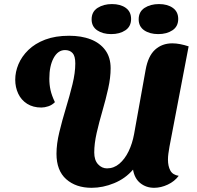

<svg xmlns="http://www.w3.org/2000/svg" viewBox="-20 -888 952 929"><path d="M423.3 20.7Q347.3 20.7 300.3 -21Q253.3 -62.7 253.3 -144.3Q253.3 -191.7 267 -248.3Q280.7 -305 298.8 -364.7Q317 -424.3 330.7 -480.2Q344.3 -536 344.3 -581Q344.3 -617 331 -631.3Q317.7 -645.7 294.7 -645.7Q260.3 -645.7 239.5 -607.3Q218.7 -569 218.7 -507Q218.7 -478.3 224.5 -452Q230.3 -425.7 245.7 -393.7Q232 -379.7 213.8 -373.7Q195.7 -367.7 180 -367.7Q140 -367.7 111.3 -385.8Q82.7 -404 68.2 -434.8Q53.7 -465.7 53.7 -502.3Q53.7 -540 69.3 -577.3Q85 -614.7 117 -646Q149 -677.3 198.3 -696.2Q247.7 -715 314.7 -715Q373.7 -715 418.7 -697.7Q463.7 -680.3 489.5 -645.3Q515.3 -610.3 515.3 -557.7Q515.3 -512.7 503.5 -459.7Q491.7 -406.7 475.7 -351.8Q459.7 -297 447.8 -245.2Q436 -193.3 436 -150.3Q436 -113.3 454.3 -93.3Q472.7 -73.3 497.7 -73.3Q531 -73.3 557.5 -95.8Q584 -118.3 602.2 -155.8Q620.3 -193.3 628.7 -238.7L684.7 -550.7Q696.7 -617.3 730.5 -647.8Q764.3 -678.3 813.7 -678.3Q831.7 -678.3 851.5 -674.5Q871.3 -670.7 892.7 -663.7L800 -178.3Q796.7 -159.7 794.7 -144.5Q792.7 -129.3 792.7 -115.7Q792.7 -84 804.2 -62.8Q815.7 -41.7 844.7 -37.3Q824.7 -10.3 791.7 5.2Q758.7 20.7 725.7 20.7Q687.3 20.7 659.2 -1.7Q631 -24 623.7 -67.3Q586.7 -24 532.3 -1.7Q478 20.7 423.3 20.7ZM745.7 -723Q704.7 -723 677.8 -741.3Q651 -759.7 651 -794.3Q651 -831.3 679.5 -849.8Q708 -868.3 749.3 -868.3Q790.3 -868.3 816.3 -849.8Q842.3 -831.3 842.3 -796.3Q842.3 -760 814.5 -741.5Q786.7 -723 745.7 -723ZM518 -723Q477.3 -723 450.3 -741.3Q423.3 -759.7 423.3 -794.3Q423.3 -831.3 452.2 -849.8Q481 -868.3 521.7 -868.3Q563 -868.3 588.7 -849.8Q614.3 -831.3 614.3 -796.3Q614.3 -760 586.8 -741.5Q559.3 -723 518 -723Z"/></svg>

Font: Sansita Swashed Light
Style: Regular
Weight: 300
Designer: Pablo Cosgaya
Foundry: Omnibus-Type
Version: Version 1.003